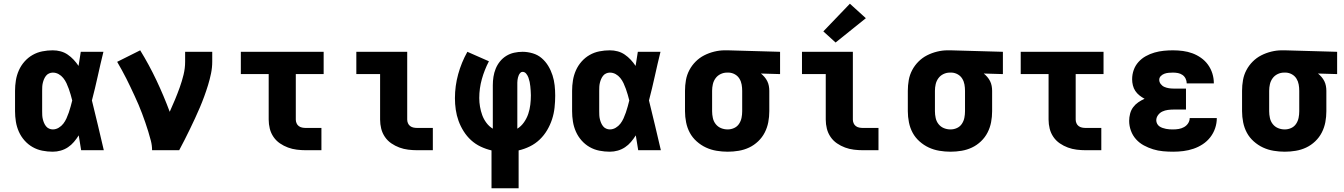

<svg xmlns="http://www.w3.org/2000/svg" viewBox="-20 -809 7240 1034"><path d="M264 8Q236 8 208 2.5Q180 -3 155.5 -17Q131 -31 112 -52.5Q93 -74 81.5 -100Q70 -126 65.5 -154Q61 -182 61 -210V-320Q61 -348 65.5 -376Q70 -404 81.5 -430Q93 -456 112 -477.5Q131 -499 155.5 -513Q180 -527 208 -532.5Q236 -538 264 -538Q286 -538 306.5 -532.5Q327 -527 344.5 -515Q362 -503 376.5 -487.5Q391 -472 403 -454Q406 -473 409 -492Q412 -511 415 -530H537Q521 -465 506.5 -399Q492 -333 475 -268Q492 -201 507.5 -134Q523 -67 539 0H417Q414 -20 410.5 -40Q407 -60 404 -80Q392 -61 378 -44.5Q364 -28 346 -16Q328 -4 307 2Q286 8 264 8ZM264 -112Q281 -112 296 -121Q311 -130 321 -143Q331 -156 338 -171.5Q345 -187 350.5 -203Q356 -219 360.5 -235.5Q365 -252 369 -268Q365 -284 360.5 -299.5Q356 -315 350.5 -330.5Q345 -346 338 -361Q331 -376 320.5 -389Q310 -402 295.5 -410Q281 -418 264 -418Q254 -418 244 -413.5Q234 -409 227.5 -400.5Q221 -392 217 -382.5Q213 -373 210.5 -362.5Q208 -352 207.5 -341.5Q207 -331 207 -320V-210Q207 -199 207.5 -188.5Q208 -178 210.5 -167.5Q213 -157 217 -147.5Q221 -138 227.5 -129.5Q234 -121 244 -116.5Q254 -112 264 -112Z M799 0Q799 -26 792.5 -51Q786 -76 778.5 -100.5Q771 -125 762.5 -149.5Q754 -174 745 -198Q736 -222 726 -245.5Q716 -269 705 -292.5Q694 -316 683 -339.5Q672 -363 660.5 -385.5Q649 -408 636.5 -431Q624 -454 611 -476L735 -538Q783 -460 822.5 -376.5Q862 -293 894 -207Q909 -240 922.5 -272.5Q936 -305 948 -338.5Q960 -372 968.5 -406.5Q977 -441 977 -477V-530H1123V-477Q1123 -445 1116.5 -413.5Q1110 -382 1100.5 -351Q1091 -320 1080 -290Q1069 -260 1056.5 -230.5Q1044 -201 1030.5 -172Q1017 -143 1003 -114Q989 -85 974.5 -56.5Q960 -28 945 0Z M1627 0Q1603 0 1578.5 -3Q1554 -6 1531 -14.5Q1508 -23 1487.5 -37Q1467 -51 1453 -71.5Q1439 -92 1433 -116Q1427 -140 1427 -165V-410H1277V-530H1723V-410H1573V-165Q1573 -155 1577 -145.5Q1581 -136 1589 -130Q1597 -124 1607 -122Q1617 -120 1627 -120H1711V0Z M2227 0Q2203 0 2178.5 -3Q2154 -6 2131 -14.5Q2108 -23 2087.5 -37Q2067 -51 2053 -71.5Q2039 -92 2033 -116Q2027 -140 2027 -165V-410H1899V-530H2173V-165Q2173 -155 2177 -145.5Q2181 -136 2189 -130Q2197 -124 2207 -122Q2217 -120 2227 -120H2311V0Z M2627 205V1Q2597 -6 2568.5 -19.5Q2540 -33 2517 -54Q2494 -75 2477 -102Q2460 -129 2449.5 -158Q2439 -187 2434.5 -218Q2430 -249 2430 -280Q2430 -346 2447.5 -409.5Q2465 -473 2497 -530L2613 -479Q2589 -433 2575 -383Q2561 -333 2561 -281Q2561 -258 2565 -234.5Q2569 -211 2577 -189Q2585 -167 2599.5 -147.5Q2614 -128 2634 -116V-350Q2634 -373 2637.5 -395.5Q2641 -418 2649.5 -439Q2658 -460 2672.5 -478Q2687 -496 2706.5 -508Q2726 -520 2748.5 -525Q2771 -530 2794 -530Q2821 -530 2848.5 -522Q2876 -514 2897 -496Q2918 -478 2932.5 -454Q2947 -430 2955.5 -403.5Q2964 -377 2967 -349.5Q2970 -322 2970 -294Q2970 -262 2966.5 -229.5Q2963 -197 2953 -166.5Q2943 -136 2926.5 -108Q2910 -80 2886.5 -57.5Q2863 -35 2833.5 -20.5Q2804 -6 2773 1V205ZM2766 -116Q2787 -129 2802 -150.5Q2817 -172 2825 -196Q2833 -220 2836 -245.5Q2839 -271 2839 -296Q2839 -308 2838 -320Q2837 -332 2836 -344Q2835 -356 2832.5 -367.5Q2830 -379 2826 -390.5Q2822 -402 2814 -412Q2806 -422 2794 -422Q2787 -422 2782 -416.5Q2777 -411 2774 -404.5Q2771 -398 2769.5 -391.5Q2768 -385 2767 -378Q2766 -371 2766 -364Q2766 -357 2766 -350Z M3264 8Q3236 8 3208 2.5Q3180 -3 3155.5 -17Q3131 -31 3112 -52.5Q3093 -74 3081.5 -100Q3070 -126 3065.5 -154Q3061 -182 3061 -210V-320Q3061 -348 3065.5 -376Q3070 -404 3081.5 -430Q3093 -456 3112 -477.5Q3131 -499 3155.5 -513Q3180 -527 3208 -532.5Q3236 -538 3264 -538Q3286 -538 3306.5 -532.5Q3327 -527 3344.5 -515Q3362 -503 3376.5 -487.5Q3391 -472 3403 -454Q3406 -473 3409 -492Q3412 -511 3415 -530H3537Q3521 -465 3506.5 -399Q3492 -333 3475 -268Q3492 -201 3507.5 -134Q3523 -67 3539 0H3417Q3414 -20 3410.5 -40Q3407 -60 3404 -80Q3392 -61 3378 -44.5Q3364 -28 3346 -16Q3328 -4 3307 2Q3286 8 3264 8ZM3264 -112Q3281 -112 3296 -121Q3311 -130 3321 -143Q3331 -156 3338 -171.5Q3345 -187 3350.5 -203Q3356 -219 3360.5 -235.5Q3365 -252 3369 -268Q3365 -284 3360.5 -299.5Q3356 -315 3350.5 -330.5Q3345 -346 3338 -361Q3331 -376 3320.5 -389Q3310 -402 3295.5 -410Q3281 -418 3264 -418Q3254 -418 3244 -413.5Q3234 -409 3227.5 -400.5Q3221 -392 3217 -382.5Q3213 -373 3210.5 -362.5Q3208 -352 3207.5 -341.5Q3207 -331 3207 -320V-210Q3207 -199 3207.5 -188.5Q3208 -178 3210.5 -167.5Q3213 -157 3217 -147.5Q3221 -138 3227.5 -129.5Q3234 -121 3244 -116.5Q3254 -112 3264 -112Z M3899 8Q3869 8 3839 3Q3809 -2 3782 -14.5Q3755 -27 3732 -47.5Q3709 -68 3695 -94Q3681 -120 3675 -150Q3669 -180 3669 -210V-320Q3669 -349 3674 -377.5Q3679 -406 3692.5 -431.5Q3706 -457 3726.5 -477.5Q3747 -498 3772.5 -511Q3798 -524 3826.5 -531Q3855 -538 3883 -538Q3888 -538 3892 -538Q3896 -538 3900 -538L4181 -530V-410L4078 -413Q4088 -405 4097 -394.5Q4106 -384 4112 -372Q4118 -360 4120.5 -346.5Q4123 -333 4123 -320V-210Q4123 -180 4117.5 -151Q4112 -122 4098.5 -95.5Q4085 -69 4063 -48Q4041 -27 4014.5 -14.5Q3988 -2 3958.5 3Q3929 8 3899 8ZM3899 -112Q3917 -112 3933.5 -119.5Q3950 -127 3960 -142Q3970 -157 3973.5 -174.5Q3977 -192 3977 -210V-320Q3977 -337 3974 -354Q3971 -371 3962 -385.5Q3953 -400 3938 -408.5Q3923 -417 3906 -418H3900Q3899 -418 3897.5 -418Q3896 -418 3895 -418Q3877 -418 3860.5 -410Q3844 -402 3833.5 -387.5Q3823 -373 3819 -355.5Q3815 -338 3815 -320V-210Q3815 -192 3819 -173.5Q3823 -155 3834.5 -140.5Q3846 -126 3863 -119Q3880 -112 3899 -112Z M4627 0Q4603 0 4578.5 -3Q4554 -6 4531 -14.5Q4508 -23 4487.5 -37Q4467 -51 4453 -71.5Q4439 -92 4433 -116Q4427 -140 4427 -165V-410H4299V-530H4573V-165Q4573 -155 4577 -145.5Q4581 -136 4589 -130Q4597 -124 4607 -122Q4617 -120 4627 -120H4711V0ZM4480 -580 4414 -640 4557 -789 4643 -711Z M5099 8Q5069 8 5039 3Q5009 -2 4982 -14.5Q4955 -27 4932 -47.5Q4909 -68 4895 -94Q4881 -120 4875 -150Q4869 -180 4869 -210V-320Q4869 -349 4874 -377.5Q4879 -406 4892.5 -431.5Q4906 -457 4926.5 -477.5Q4947 -498 4972.5 -511Q4998 -524 5026.5 -531Q5055 -538 5083 -538Q5088 -538 5092 -538Q5096 -538 5100 -538L5381 -530V-410L5278 -413Q5288 -405 5297 -394.5Q5306 -384 5312 -372Q5318 -360 5320.5 -346.5Q5323 -333 5323 -320V-210Q5323 -180 5317.5 -151Q5312 -122 5298.5 -95.5Q5285 -69 5263 -48Q5241 -27 5214.5 -14.5Q5188 -2 5158.5 3Q5129 8 5099 8ZM5099 -112Q5117 -112 5133.5 -119.5Q5150 -127 5160 -142Q5170 -157 5173.5 -174.5Q5177 -192 5177 -210V-320Q5177 -337 5174 -354Q5171 -371 5162 -385.5Q5153 -400 5138 -408.5Q5123 -417 5106 -418H5100Q5099 -418 5097.5 -418Q5096 -418 5095 -418Q5077 -418 5060.5 -410Q5044 -402 5033.5 -387.5Q5023 -373 5019 -355.5Q5015 -338 5015 -320V-210Q5015 -192 5019 -173.5Q5023 -155 5034.5 -140.5Q5046 -126 5063 -119Q5080 -112 5099 -112Z M5827 0Q5803 0 5778.5 -3Q5754 -6 5731 -14.5Q5708 -23 5687.5 -37Q5667 -51 5653 -71.5Q5639 -92 5633 -116Q5627 -140 5627 -165V-410H5477V-530H5923V-410H5773V-165Q5773 -155 5777 -145.5Q5781 -136 5789 -130Q5797 -124 5807 -122Q5817 -120 5827 -120H5911V0Z M6298 8Q6271 8 6243.5 5.5Q6216 3 6190 -5Q6164 -13 6140 -26Q6116 -39 6098 -59Q6080 -79 6070.5 -105Q6061 -131 6061 -158Q6061 -177 6066 -196.5Q6071 -216 6082.5 -231.5Q6094 -247 6110 -258Q6126 -269 6144 -277Q6129 -285 6116 -295.5Q6103 -306 6094 -319.5Q6085 -333 6081 -349.5Q6077 -366 6077 -382Q6077 -408 6085.5 -432Q6094 -456 6111 -475Q6128 -494 6150.5 -506.5Q6173 -519 6197.5 -526Q6222 -533 6247 -535.5Q6272 -538 6297 -538Q6324 -538 6350.5 -534.5Q6377 -531 6401.5 -522Q6426 -513 6448 -497.5Q6470 -482 6485.5 -460.5Q6501 -439 6509 -413.5Q6517 -388 6517 -361Q6517 -361 6517 -360.5Q6517 -360 6517 -360H6371Q6371 -360 6371 -360Q6371 -360 6371 -360Q6371 -373 6365 -385.5Q6359 -398 6348 -405.5Q6337 -413 6324 -415.5Q6311 -418 6297 -418Q6286 -418 6274 -417Q6262 -416 6251 -412Q6240 -408 6231.5 -399.5Q6223 -391 6223 -379Q6223 -367 6231 -356.5Q6239 -346 6250.5 -341Q6262 -336 6274.5 -334Q6287 -332 6300 -332H6367V-219H6300Q6285 -219 6269.5 -217Q6254 -215 6240 -208.5Q6226 -202 6216.5 -189Q6207 -176 6207 -161Q6207 -152 6211.5 -143Q6216 -134 6224 -128.5Q6232 -123 6241 -120Q6250 -117 6259.5 -115Q6269 -113 6278.5 -112.5Q6288 -112 6298 -112Q6313 -112 6328 -114.5Q6343 -117 6356.5 -124.5Q6370 -132 6378.5 -145Q6387 -158 6387 -173H6533Q6533 -145 6524 -118.5Q6515 -92 6498 -70Q6481 -48 6457.5 -32.5Q6434 -17 6407.5 -8Q6381 1 6353.5 4.5Q6326 8 6298 8Z M6899 8Q6869 8 6839 3Q6809 -2 6782 -14.5Q6755 -27 6732 -47.5Q6709 -68 6695 -94Q6681 -120 6675 -150Q6669 -180 6669 -210V-320Q6669 -349 6674 -377.5Q6679 -406 6692.5 -431.5Q6706 -457 6726.5 -477.5Q6747 -498 6772.5 -511Q6798 -524 6826.5 -531Q6855 -538 6883 -538Q6888 -538 6892 -538Q6896 -538 6900 -538L7181 -530V-410L7078 -413Q7088 -405 7097 -394.5Q7106 -384 7112 -372Q7118 -360 7120.5 -346.5Q7123 -333 7123 -320V-210Q7123 -180 7117.5 -151Q7112 -122 7098.5 -95.5Q7085 -69 7063 -48Q7041 -27 7014.5 -14.5Q6988 -2 6958.5 3Q6929 8 6899 8ZM6899 -112Q6917 -112 6933.5 -119.5Q6950 -127 6960 -142Q6970 -157 6973.5 -174.5Q6977 -192 6977 -210V-320Q6977 -337 6974 -354Q6971 -371 6962 -385.5Q6953 -400 6938 -408.5Q6923 -417 6906 -418H6900Q6899 -418 6897.5 -418Q6896 -418 6895 -418Q6877 -418 6860.5 -410Q6844 -402 6833.5 -387.5Q6823 -373 6819 -355.5Q6815 -338 6815 -320V-210Q6815 -192 6819 -173.5Q6823 -155 6834.5 -140.5Q6846 -126 6863 -119Q6880 -112 6899 -112Z"/></svg>

Font: Iosevka Curly Heavy Extended
Style: Regular
Weight: 900
Width: 7
Monospace: yes
Designer: Belleve Invis
Foundry: Belleve Invis
Version: Version 11.1.0; ttfautohint (v1.8.3)